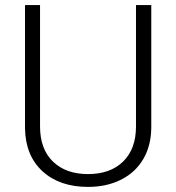

<svg xmlns="http://www.w3.org/2000/svg" viewBox="-20 -731 697 761"><path d="M579.6 -710.9V-225.6Q579.1 -153.8 547.9 -100.6Q516.6 -47.4 459.7 -18.8Q402.8 9.8 329.1 9.8Q216.8 9.8 149.2 -51.5Q81.5 -112.8 79.1 -221.2V-710.9H138.7V-230Q138.7 -140.1 189.9 -90.6Q241.2 -41 329.1 -41Q417 -41 468 -90.8Q519 -140.6 519 -229.5V-710.9Z"/></svg>

Font: Vazir Thin FD
Style: Thin-FD
Weight: 100
Designer: Saber Rastikerdar
Foundry: Saber Rastikerdar
Version: Version 30.0.0